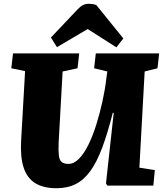

<svg xmlns="http://www.w3.org/2000/svg" viewBox="-20 -984 871 1018"><path d="M719 -95 801 -82 793 0H549L542 -12L583 -386H578Q551 -279 522.5 -202.5Q494 -126 460 -78.5Q426 -31 382 -8.5Q338 14 279 14Q211 14 167.5 -12.5Q124 -39 105.5 -95Q87 -151 92 -239L113 -607L40 -622L49 -701H400L391 -622L312 -605L291 -229Q289 -186 292 -160.5Q295 -135 307 -125Q319 -115 343 -115Q372 -115 399 -142.5Q426 -170 449 -217Q472 -264 490.5 -323Q509 -382 523 -445.5Q537 -509 544 -569L549 -605L479 -622L488 -701H824L815 -622L747 -605ZM634 -780 597 -733 445 -830 282 -734 250 -785 391 -934Q406 -950 420 -957Q434 -964 449 -964Q459 -964 470 -962.5Q481 -961 491 -957Z"/></svg>

Font: Literata ExtraBold
Style: Italic
Weight: 800
Italic angle: -2°
Designer: Latin by Veronika Burian and Jose Scaglione. Greek by Irene Vlachou. Cyrillic by Vera Evstafieva
Foundry: TypeTogether
Version: Version 3.002